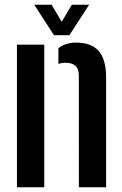

<svg xmlns="http://www.w3.org/2000/svg" viewBox="-20 -788 515 808"><path d="M51.3 0V-600H166.3V0ZM312 0 311.8 -470.6Q311.6 -498.4 297.4 -511.2Q283.3 -524 254.5 -524Q247 -524 239.8 -522.8Q232.6 -521.5 225.8 -519.2V-585Q240 -596.6 258.1 -602.6Q276.2 -608.7 301.5 -608.7Q363 -608.7 394.7 -574.2Q426.4 -539.7 426.6 -461V0ZM207.1 -640 124.2 -768H197.1L239.8 -696.5L282.3 -768H355L272.1 -640Z"/></svg>

Font: Big Shoulders Stencil Text Thin
Style: Regular
Weight: 100
Designer: Patric King
Foundry: XO Type Co
Version: Version 2.001